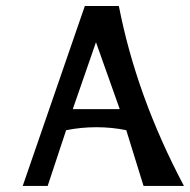

<svg xmlns="http://www.w3.org/2000/svg" viewBox="-20 -611 624 631"><path d="M219.2 -252.4H373.5L295.4 -472.2ZM584.5 0H451.7L395 -183.1Q347.7 -192.9 296.9 -192.9Q246.1 -192.9 197.3 -183.1L136.7 0H54.7L258.8 -591.3H370.6Q428.7 -293.5 584.5 0Z"/></svg>

Font: Rachana
Style: Bold
Weight: 700
Designer: Hussain KH
Foundry: Hussain KH, Rajeesh K Nambiar, Santhosh Thottingal, Swathanthra Malayalam Computing (http://smc.org.in)
Version: Version 7.0.0+20221109